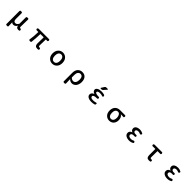

<svg xmlns="http://www.w3.org/2000/svg" viewBox="941 -3849 7117 7117"><g transform="rotate(45 4500.0 -290.5)"><path d="M300.8 202.1Q286.1 202.1 275.9 191.9Q265.6 181.6 265.6 167V-513.7Q265.6 -527.3 275.9 -537.6Q286.1 -547.9 300.8 -547.9H344.7Q359.4 -547.9 369.6 -537.6Q379.9 -527.3 379.9 -513.7V-215.8Q379.9 -148.4 401.4 -116.2Q422.9 -84 470.7 -84Q507.8 -84 537.6 -103.5Q567.4 -123 597.7 -174.8Q599.6 -178.7 599.6 -183.6V-513.7Q599.6 -527.3 609.9 -537.6Q620.1 -547.9 634.8 -547.9H680.7Q695.3 -547.9 705.6 -537.6Q715.8 -527.3 714.8 -513.7Q714.8 -486.3 711.4 -337.9Q708 -189.5 708 -124Q708 -79.1 751 -79.1Q765.6 -79.1 776.9 -71.8Q788.1 -64.5 791 -51.8L793.9 -33.2Q794.9 -29.3 794.9 -25.4Q794.9 -14.6 789.1 -4.9Q781.2 7.8 766.6 10.7Q748 14.6 723.6 14.6Q673.8 14.6 646.5 -9.8Q619.1 -34.2 612.3 -85.9Q611.3 -86.9 609.9 -86.9Q608.4 -86.9 608.4 -85.9Q554.7 11.7 466.8 11.7Q403.3 11.7 374 -28.3Q374 -29.3 373 -28.8Q372.1 -28.3 372.1 -27.3Q373 86.9 378.9 167Q379.9 181.6 370.6 191.9Q361.3 202.1 346.7 202.1Z M1719.7 12.7Q1649.4 12.7 1617.7 -25.9Q1585.9 -64.5 1585.9 -139.6Q1585.9 -163.1 1588.9 -278.8Q1591.8 -394.5 1591.8 -452.1Q1591.8 -457 1587.9 -457H1422.9Q1418 -457 1418 -453.1Q1418 -303.7 1390.6 -28.3Q1388.7 -13.7 1377.9 -4.4Q1367.2 4.9 1352.5 3.9L1305.7 2Q1292 1 1283.2 -9.8Q1274.4 -20.5 1276.4 -34.2Q1309.6 -246.1 1310.5 -452.1Q1310.5 -457 1305.7 -457H1220.7Q1206.1 -457 1196.3 -467.3Q1186.5 -477.5 1186.5 -491.2V-509.8Q1186.5 -524.4 1196.3 -535.2Q1206.1 -545.9 1220.7 -546.9L1264.6 -549.8H1776.4Q1791 -549.8 1801.3 -539.6Q1811.5 -529.3 1811.5 -515.6V-491.2Q1811.5 -477.5 1801.3 -467.3Q1791 -457 1776.4 -457H1707Q1703.1 -457 1703.1 -452.1Q1695.3 -320.3 1695.3 -133.8Q1695.3 -105.5 1707.5 -93.3Q1719.7 -81.1 1746.1 -81.1Q1750 -81.1 1754.9 -81.1Q1769.5 -83 1780.8 -74.2Q1792 -65.4 1794.9 -51.8L1797.9 -34.2Q1799.8 -19.5 1792 -6.8Q1784.2 5.9 1769.5 8.8Q1746.1 12.7 1719.7 12.7Z M2500 12.7Q2391.6 12.7 2317.9 -64.5Q2244.1 -141.6 2244.1 -274.4Q2244.1 -408.2 2317.9 -486.3Q2391.6 -564.5 2500 -564.5Q2608.4 -564.5 2682.1 -486.3Q2755.9 -408.2 2755.9 -274.4Q2755.9 -141.6 2682.1 -64.5Q2608.4 12.7 2500 12.7ZM2637.7 -274.4Q2637.7 -364.3 2602.1 -416.5Q2566.4 -468.8 2500.5 -468.8Q2434.6 -468.8 2398.9 -416.5Q2363.3 -364.3 2363.3 -274.4Q2363.3 -184.6 2398.9 -132.8Q2434.6 -81.1 2500.5 -81.1Q2566.4 -81.1 2602.1 -132.8Q2637.7 -184.6 2637.7 -274.4Z M3304.7 202.1Q3291 202.1 3280.8 191.9Q3270.5 181.6 3270.5 167V-274.4Q3270.5 -414.1 3339.8 -488.3Q3409.2 -562.5 3519.5 -562.5Q3634.8 -562.5 3698.7 -487.8Q3762.7 -413.1 3762.7 -282.2Q3762.7 -213.9 3743.7 -156.7Q3724.6 -99.6 3692.4 -62.5Q3660.2 -25.4 3619.6 -5.4Q3579.1 14.6 3535.2 14.6Q3443.4 14.6 3381.8 -54.7Q3380.9 -55.7 3379.9 -55.2Q3378.9 -54.7 3378.9 -53.7Q3379.9 -25.4 3381.3 19Q3382.8 63.5 3383.8 98.6Q3384.8 133.8 3385.7 167Q3385.7 181.6 3376 191.9Q3366.2 202.1 3351.6 202.1ZM3512.7 -80.1Q3569.3 -80.1 3606.9 -133.3Q3644.5 -186.5 3644.5 -280.3Q3644.5 -465.8 3514.6 -465.8Q3456.1 -465.8 3418 -416Q3379.9 -366.2 3379.9 -277.3V-149.4Q3379.9 -145.5 3381.8 -141.6Q3436.5 -80.1 3512.7 -80.1Z M4491.2 -753.9Q4509.8 -783.2 4543.9 -783.2H4626Q4635.7 -783.2 4639.6 -773.9Q4643.6 -764.6 4636.7 -756.8L4527.3 -632.8Q4503.9 -606.4 4469.7 -606.4H4430.7Q4419.9 -606.4 4414.6 -616.2Q4409.2 -626 4415 -635.7ZM4537.1 -98.6Q4604.5 -98.6 4683.6 -121.1Q4696.3 -125 4706.5 -117.7Q4716.8 -110.4 4716.8 -97.7V-76.2Q4716.8 -61.5 4707.5 -48.8Q4698.2 -36.1 4683.6 -32.2Q4607.4 -11.7 4537.1 -11.7Q4535.2 -11.7 4532.2 -11.7Q4415 -11.7 4351.1 -53.2Q4287.1 -94.7 4287.1 -164.1Q4287.1 -213.9 4324.2 -252.9Q4356.4 -286.1 4405.3 -297.9Q4405.3 -297.9 4405.8 -298.8Q4406.2 -299.8 4405.3 -299.8Q4358.4 -313.5 4329.1 -344.7Q4294.9 -378.9 4294.9 -422.9Q4294.9 -479.5 4357.9 -517.6Q4420.9 -555.7 4532.2 -555.7Q4602.5 -555.7 4675.8 -535.2Q4690.4 -531.2 4699.7 -518.6Q4709 -505.9 4709 -490.2V-468.8Q4709 -457 4698.7 -449.7Q4688.5 -442.4 4676.8 -446.3Q4602.5 -470.7 4542 -470.7Q4407.2 -470.7 4407.2 -407.2Q4407.2 -339.8 4595.7 -339.8Q4596.7 -339.8 4597.7 -339.8Q4611.3 -339.8 4621.6 -329.6Q4631.8 -319.3 4631.8 -304.7V-289.1Q4631.8 -275.4 4621.6 -265.1Q4611.3 -254.9 4596.7 -254.9Q4487.3 -254.9 4444.3 -234.4Q4400.4 -214.8 4400.4 -177.7Q4400.4 -98.6 4537.1 -98.6Z M5487.3 12.7Q5380.9 12.7 5308.6 -62.5Q5236.3 -137.7 5236.3 -268.6Q5236.3 -338.9 5257.8 -393.6Q5279.3 -448.2 5315.4 -481.9Q5351.6 -515.6 5397 -532.7Q5442.4 -549.8 5493.2 -549.8H5763.7Q5778.3 -549.8 5788.6 -539.6Q5798.8 -529.3 5798.8 -515.6V-488.3Q5798.8 -474.6 5788.6 -465.3Q5778.3 -456.1 5763.7 -457Q5697.3 -461.9 5632.8 -463.9Q5630.9 -463.9 5630.9 -461.4Q5630.9 -459 5632.8 -458Q5679.7 -430.7 5705.6 -377.4Q5731.4 -324.2 5731.4 -252.9Q5731.4 -129.9 5663.1 -58.6Q5594.7 12.7 5487.3 12.7ZM5488.3 -81.1Q5548.8 -81.1 5585 -129.9Q5621.1 -178.7 5621.1 -262.7Q5621.1 -343.8 5585.9 -399.9Q5550.8 -456.1 5489.7 -456.1Q5428.7 -456.1 5392.1 -408.7Q5355.5 -361.3 5355.5 -268.6Q5355.5 -182.6 5392.1 -131.8Q5428.7 -81.1 5488.3 -81.1Z M6532.2 12.7Q6426.8 12.7 6359.4 -31.7Q6292 -76.2 6292 -153.3Q6292 -207 6321.8 -240.2Q6351.6 -273.4 6401.4 -287.1Q6404.3 -288.1 6404.3 -290.5Q6404.3 -293 6401.4 -293.9Q6361.3 -308.6 6339.8 -341.3Q6318.4 -374 6318.4 -413.1Q6318.4 -486.3 6380.9 -525.4Q6443.4 -564.5 6536.1 -564.5Q6615.2 -564.5 6688.5 -523.4Q6701.2 -516.6 6704.6 -502Q6708 -487.3 6700.2 -475.6L6690.4 -459Q6683.6 -447.3 6669.9 -443.8Q6656.2 -440.4 6643.6 -447.3Q6594.7 -473.6 6541 -473.6Q6493.2 -473.6 6462.9 -453.6Q6432.6 -433.6 6432.6 -398.4Q6432.6 -363.3 6459.5 -343.8Q6486.3 -324.2 6542 -324.2Q6557.6 -324.2 6580.1 -325.2Q6593.8 -326.2 6604 -316.9Q6614.3 -307.6 6614.3 -293V-276.4Q6614.3 -262.7 6604 -252.9Q6593.8 -243.2 6579.1 -244.1Q6550.8 -245.1 6525.4 -245.1Q6406.2 -245.1 6406.2 -164.1Q6406.2 -123 6442.4 -100.1Q6478.5 -77.1 6543.9 -77.1Q6605.5 -77.1 6658.2 -109.4Q6669.9 -116.2 6683.6 -113.8Q6697.3 -111.3 6705.1 -99.6L6715.8 -83Q6721.7 -74.2 6721.7 -63.5Q6721.7 -60.5 6720.7 -56.6Q6717.8 -42 6706.1 -34.2Q6629.9 12.7 6532.2 12.7Z M7568.4 12.7Q7501 12.7 7472.2 -25.4Q7443.4 -63.5 7443.4 -139.6V-453.1Q7443.4 -458 7438.5 -458H7299.8Q7285.2 -458 7275.4 -468.3Q7265.6 -478.5 7265.6 -492.2V-509.8Q7265.6 -524.4 7275.4 -535.2Q7285.2 -545.9 7299.8 -546.9L7345.7 -549.8H7700.2Q7714.8 -549.8 7725.1 -539.6Q7735.4 -529.3 7735.4 -515.6V-492.2Q7735.4 -478.5 7725.1 -468.3Q7714.8 -458 7700.2 -458H7559.6Q7555.7 -458 7555.7 -454.1Q7551.8 -301.8 7551.8 -133.8Q7551.8 -105.5 7563 -93.3Q7574.2 -81.1 7596.7 -81.1Q7607.4 -81.1 7618.2 -82Q7632.8 -84 7644.5 -76.7Q7656.2 -69.3 7658.2 -55.7L7662.1 -36.1Q7665 -21.5 7657.2 -8.8Q7649.4 3.9 7634.8 6.8Q7601.6 12.7 7568.4 12.7Z M8532.2 12.7Q8426.8 12.7 8359.4 -31.7Q8292 -76.2 8292 -153.3Q8292 -207 8321.8 -240.2Q8351.6 -273.4 8401.4 -287.1Q8404.3 -288.1 8404.3 -290.5Q8404.3 -293 8401.4 -293.9Q8361.3 -308.6 8339.8 -341.3Q8318.4 -374 8318.4 -413.1Q8318.4 -486.3 8380.9 -525.4Q8443.4 -564.5 8536.1 -564.5Q8615.2 -564.5 8688.5 -523.4Q8701.2 -516.6 8704.6 -502Q8708 -487.3 8700.2 -475.6L8690.4 -459Q8683.6 -447.3 8669.9 -443.8Q8656.2 -440.4 8643.6 -447.3Q8594.7 -473.6 8541 -473.6Q8493.2 -473.6 8462.9 -453.6Q8432.6 -433.6 8432.6 -398.4Q8432.6 -363.3 8459.5 -343.8Q8486.3 -324.2 8542 -324.2Q8557.6 -324.2 8580.1 -325.2Q8593.8 -326.2 8604 -316.9Q8614.3 -307.6 8614.3 -293V-276.4Q8614.3 -262.7 8604 -252.9Q8593.8 -243.2 8579.1 -244.1Q8550.8 -245.1 8525.4 -245.1Q8406.2 -245.1 8406.2 -164.1Q8406.2 -123 8442.4 -100.1Q8478.5 -77.1 8543.9 -77.1Q8605.5 -77.1 8658.2 -109.4Q8669.9 -116.2 8683.6 -113.8Q8697.3 -111.3 8705.1 -99.6L8715.8 -83Q8721.7 -74.2 8721.7 -63.5Q8721.7 -60.5 8720.7 -56.6Q8717.8 -42 8706.1 -34.2Q8629.9 12.7 8532.2 12.7Z"/></g></svg>

Font: Gen Jyuu Gothic L Monospace Medium
Style: Regular
Weight: 500
Designer: [Source Han Sans]
Ryoko NISHIZUKA  (kana & ideographs); Paul D. Hunt (Latin, Greek & Cyrillic); Wenlong ZHANG  (bopomofo
Version: Version 1.002.20150607